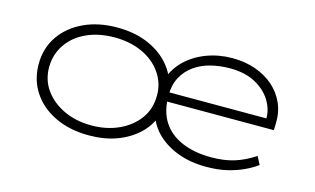

<svg xmlns="http://www.w3.org/2000/svg" viewBox="-71 -730 1536 936"><g transform="rotate(15 696.5 -262.5)"><path d="M422 10Q326 10 252.5 -25Q179 -60 138 -121.5Q97 -183 97 -263Q97 -342 138 -403Q179 -464 252.5 -499Q326 -534 422 -534Q500 -534 561.5 -511.5Q623 -489 666.5 -448.5Q710 -408 731 -353L709 -352Q728 -408 771 -449Q814 -490 874.5 -512.5Q935 -535 1003 -535Q1068 -535 1121 -516Q1174 -497 1212 -463.5Q1250 -430 1270.5 -384Q1291 -338 1289 -282L1288 -248H736L737 -294H1265L1238 -270V-296Q1238 -341 1211.5 -384Q1185 -427 1133 -455.5Q1081 -484 1004 -484Q954 -484 908 -472.5Q862 -461 826 -435.5Q790 -410 769 -371Q748 -332 748 -278Q748 -199 781.5 -147Q815 -95 878 -68Q941 -41 1026 -41Q1091 -41 1141.5 -56.5Q1192 -72 1244 -106L1265 -66Q1235 -44 1198.5 -27.5Q1162 -11 1117.5 -0.5Q1073 10 1015 10Q937 10 875 -12.5Q813 -35 770 -75Q727 -115 709 -170L730 -169Q710 -115 666.5 -75Q623 -35 561.5 -12.5Q500 10 422 10ZM422 -40Q499 -40 560.5 -68.5Q622 -97 658 -146.5Q694 -196 694 -264Q694 -327 658.5 -377.5Q623 -428 561.5 -456Q500 -484 422 -484Q343 -484 281.5 -456Q220 -428 185.5 -377.5Q151 -327 150 -263Q150 -197 185.5 -147.5Q221 -98 282.5 -69Q344 -40 422 -40Z"/></g></svg>

Font: Lexend Peta ExtraLight
Style: Regular
Weight: 250
Version: Version 1.007